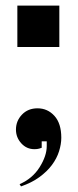

<svg xmlns="http://www.w3.org/2000/svg" viewBox="-20 -535 280 686"><path d="M42 -515H192V-367H42ZM199 -43Q199 -20 191 5.5Q183 31 165.5 54.5Q148 78 120.5 98Q93 118 55 131L50 123Q96 103 121.5 62.5Q147 22 147 -13V-30H129V-7Q127 -6 120 -4Q113 -2 103 -2Q75 -2 56 -23Q37 -44 37 -72Q37 -103 58.5 -125.5Q80 -148 114 -148Q150 -148 174.5 -121Q199 -94 199 -43Z"/></svg>

Font: Redaction
Style: Bold
Weight: 700
Designer: Jeremy Mickel / Forest Young
Foundry: MCKL
Version: Version 2.001; Redaction Bold